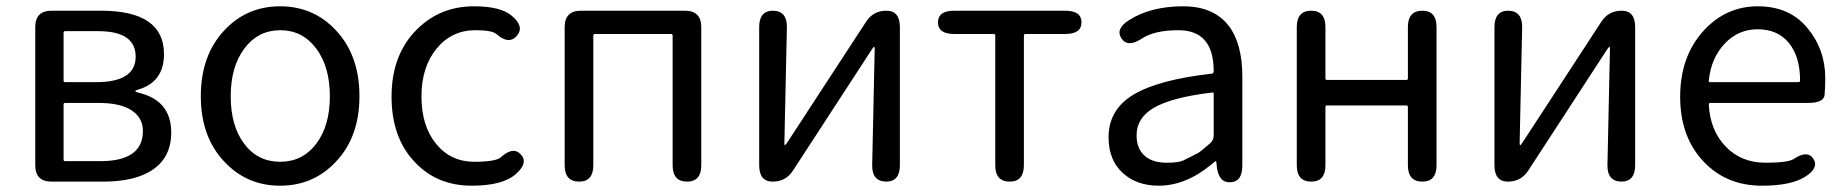

<svg xmlns="http://www.w3.org/2000/svg" viewBox="-20 -577 5861 610"><path d="M144 0Q92 0 92 -52V-491Q92 -543 144 -543H301Q501 -543 501 -405Q501 -316 418 -292Q410 -290 410 -287.5Q410 -285 418 -283Q524 -259 524 -156Q524 -77 464 -37Q408 0 309 0ZM182 -70Q182 -65 187 -65H299Q434 -65 434 -161Q434 -203 398 -226.5Q362 -250 293 -250H187Q182 -250 182 -245ZM182 -321Q182 -316 187 -316H285Q411 -316 411 -397Q411 -478 292 -478H187Q182 -478 182 -473Z M694 -62Q618 -141 618 -271.5Q618 -402 694 -482Q765 -557 870 -557Q975 -557 1046 -482Q1122 -402 1122 -271.5Q1122 -141 1046 -62Q975 13 870 13Q765 13 694 -62ZM756 -120Q799 -63 870 -63Q941 -63 984.5 -120Q1028 -177 1028 -271Q1028 -365 984.5 -423Q941 -481 870.5 -481Q800 -481 756.5 -423Q713 -365 713 -271Q713 -177 756 -120Z M1479 13Q1368 13 1298 -62Q1224 -139 1224 -270.5Q1224 -402 1303 -482Q1377 -557 1486 -557Q1572 -557 1607 -526Q1647 -492 1622 -463Q1596 -434 1557 -469Q1543 -481 1490 -481Q1415 -481 1367 -422.5Q1319 -364 1319 -270.5Q1319 -177 1365.5 -120Q1412 -63 1487 -63Q1556 -63 1572 -78Q1611 -113 1635 -86Q1659 -60 1620 -25Q1578 13 1479 13Z M1820 0Q1774 0 1774 -52V-491Q1774 -543 1826 -543H2156Q2208 -543 2208 -491V-52Q2208 0 2163 0Q2117 0 2117 -52V-464Q2117 -469 2112 -469H1870Q1865 -469 1865 -464V-52Q1865 0 1820 0Z M2435 0Q2392 0 2392 -52V-491Q2392 -543 2436 -543Q2481 -542 2480 -490L2472 -121Q2472 -116 2474 -116Q2476 -116 2483 -127L2731 -507Q2754 -543 2796 -543Q2839 -543 2839 -491V-52Q2839 0 2795 0Q2750 -1 2751 -53L2759 -423Q2759 -428 2757 -428Q2755 -428 2748 -417L2500 -36Q2477 0 2435 0Z M3188 0Q3142 0 3142 -52V-464Q3142 -469 3137 -469H3012Q2960 -469 2960 -506Q2960 -543 3012 -543H3364Q3416 -543 3416 -506Q3416 -469 3364 -469H3238Q3233 -469 3233 -464V-52Q3233 0 3188 0Z M3661 13Q3591 13 3546.5 -28Q3502 -69 3502 -141Q3502 -229 3581.5 -276.5Q3661 -324 3830 -343Q3836 -344 3836 -351Q3836 -481 3724 -481Q3647 -481 3607 -454Q3563 -425 3543 -455Q3523 -485 3567 -513Q3636 -557 3739 -557Q3835 -557 3883 -496Q3927 -439 3927 -334V-51Q3927 0 3890 2Q3853 5 3846 -46L3845 -58Q3844 -65 3842.5 -65Q3841 -65 3828 -54Q3747 13 3661 13ZM3687 -60Q3725 -60 3739 -67Q3762 -78 3785 -90Q3794 -95 3825 -122Q3836 -132 3836 -147V-279Q3836 -284 3831 -283Q3703 -268 3645 -234Q3591 -202 3591 -147Q3591 -103 3619 -80Q3644 -60 3687 -60Z M4146 0Q4100 0 4100 -52V-491Q4100 -543 4146 -543Q4191 -543 4191 -491V-328Q4191 -323 4196 -323H4448Q4453 -323 4453 -328V-491Q4453 -543 4499 -543Q4544 -543 4544 -491V-52Q4544 0 4499 0Q4453 0 4453 -52V-237Q4453 -242 4448 -242H4196Q4191 -242 4191 -237V-52Q4191 0 4146 0Z M4771 0Q4728 0 4728 -52V-491Q4728 -543 4772 -543Q4817 -542 4816 -490L4808 -121Q4808 -116 4810 -116Q4812 -116 4819 -127L5067 -507Q5090 -543 5132 -543Q5175 -543 5175 -491V-52Q5175 0 5131 0Q5086 -1 5087 -53L5095 -423Q5095 -428 5093 -428Q5091 -428 5084 -417L4836 -36Q4813 0 4771 0Z M5578 13Q5466 13 5394 -62Q5318 -141 5318 -269.5Q5318 -398 5393 -480Q5464 -557 5564.5 -557Q5665 -557 5722 -488.5Q5779 -420 5779 -329Q5779 -302 5777 -276Q5775 -250 5724 -250H5414Q5409 -250 5409 -245Q5413 -163 5462.5 -111.5Q5512 -60 5589 -60Q5661 -60 5679 -72Q5722 -101 5741 -73Q5760 -44 5716 -16Q5671 13 5578 13ZM5409 -321Q5408 -316 5413 -316H5694Q5699 -316 5699 -321Q5699 -397 5663.5 -440.5Q5628 -484 5564 -484Q5504 -484 5461 -440Q5416 -393 5409 -321Z"/></svg>

Font: Resource Han Rounded JP
Style: Regular
Weight: 400
Designer: Cyano Hao (round all glyphs); Ryoko NISHIZUKA 西塚涼子 (kana, bopomofo & ideographs); Paul D. Hunt (Latin, Greek & Cyrillic)
Foundry: Cyano Hao
Version: 0.990